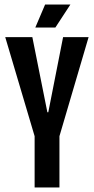

<svg xmlns="http://www.w3.org/2000/svg" viewBox="-20 -823 412 843"><path d="M132 0V-225L3 -660H122L188 -330H192L257 -660H369L241 -225V0ZM223 -702H135L178 -803H289Z"/></svg>

Font: Bricolage Grotesque 96pt Condensed Medium
Style: Regular
Weight: 500
Width: 3
Designer: Mathieu Triay
Foundry: Atelier Triay
Version: Version 1.001; ttfautohint (v1.8.4.7-5d5b);gftools[0.9.33.de